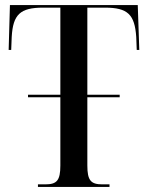

<svg xmlns="http://www.w3.org/2000/svg" viewBox="-20 -734 581 754"><path d="M129 0H410V-10H382C337 -10 323 -25 323 -84V-352H450V-362H323V-704H392C482 -704 509 -677 515 -589L517 -538H527L521 -714H19L14 -538H24L26 -589C31 -677 59 -704 149 -704H217V-362H90V-352H217V-84C217 -25 203 -10 158 -10H129Z"/></svg>

Font: Noto Serif Display Condensed Medium
Style: Regular
Weight: 500
Width: 3
Designer: Monotype Design Team
Foundry: Monotype Imaging Inc.
Version: Version 2.009